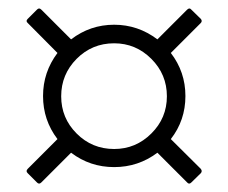

<svg xmlns="http://www.w3.org/2000/svg" viewBox="-20 -460 540 455"><path d="M250.5 -357.4Q198.2 -357.4 161.6 -320.6Q125 -283.7 125 -231.9Q125 -180.2 161.6 -143.6Q198.2 -106.9 250.5 -106.9Q301.8 -106.9 338.6 -143.6Q375.5 -180.2 375.5 -231.9Q375.5 -283.7 338.6 -320.6Q301.8 -357.4 250.5 -357.4ZM250.5 -401.4Q307.1 -401.4 353 -366.7L423.3 -437Q426.3 -439.9 428.7 -439.9Q431.2 -439.9 433.1 -437.5L456.1 -415Q458 -412.6 458 -410.2Q458 -407.7 455.6 -405.3L384.8 -334.5Q419.4 -289.6 419.4 -232.4Q419.4 -174.8 384.8 -130.4L455.6 -60.1Q458 -57.1 458 -54.7Q458 -52.2 456.1 -49.8L433.1 -27.3Q430.7 -24.9 428.2 -24.9Q425.8 -24.9 423.3 -27.8L353 -98.1Q307.6 -64 250.5 -64Q193.4 -64 148.4 -98.1L78.1 -27.8Q75.2 -24.9 72.8 -24.9Q70.3 -24.9 67.9 -27.3L45.4 -49.8Q43 -52.2 43 -54.7Q43 -57.1 45.9 -60.1L116.2 -130.4Q82 -175.3 82 -232.4Q82 -289.1 116.2 -334.5L45.9 -405.3Q43 -407.7 43 -410.2Q43 -412.6 45.4 -415L67.9 -437.5Q70.3 -439.9 72.8 -439.9Q75.2 -439.9 78.1 -437L148.4 -366.7Q193.8 -401.4 250.5 -401.4Z"/></svg>

Font: Caudex
Style: Regular
Weight: 400
Version: Version 1.01